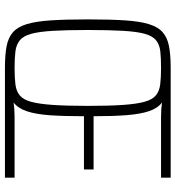

<svg xmlns="http://www.w3.org/2000/svg" viewBox="14 -742 728 797"><g transform="rotate(90 378.5 -344.0)"><path d="M262 0Q208 0 172 -7Q136 -14 114 -33.5Q92 -53 80.5 -91Q69 -129 65 -191Q61 -253 61 -344Q61 -436 65 -497.5Q69 -559 80.5 -597Q92 -635 114 -654.5Q136 -674 172 -681Q208 -688 262 -688H718V-648H466Q449 -648 434 -649Q419 -650 406 -652Q430 -634 442 -598Q454 -562 458.5 -505.5Q463 -449 463 -368H684V-328H463Q463 -247 459 -188Q455 -129 442.5 -91.5Q430 -54 406 -36Q419 -38 434 -39Q449 -40 466 -40H718V0ZM262 -40Q303 -40 331 -43.5Q359 -47 376.5 -61.5Q394 -76 403 -108.5Q412 -141 416 -198Q420 -255 420 -344Q420 -434 416 -490.5Q412 -547 403 -579.5Q394 -612 376.5 -626.5Q359 -641 331 -644.5Q303 -648 262 -648Q222 -648 194 -645Q166 -642 148 -627.5Q130 -613 121 -581Q112 -549 108.5 -491.5Q105 -434 105 -344Q105 -255 108.5 -198Q112 -141 121 -108.5Q130 -76 148 -61.5Q166 -47 194 -43.5Q222 -40 262 -40Z"/></g></svg>

Font: Saira Condensed ExtraLight
Style: Regular
Weight: 250
Width: 3
Designer: Hector Gatti with collaboration of the Omnibus-Type team
Foundry: Omnibus-Type
Version: Version 1.101